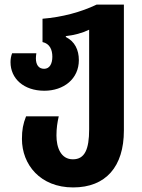

<svg xmlns="http://www.w3.org/2000/svg" viewBox="-20 -570 621 840"><path d="M300 250C443 250 522 159 522 1V-550H403C334 -517 252 -495 166 -488V-386C198 -379 209 -352 209 -322C209 -291 197 -269 173 -269C149 -269 137 -287 137 -315C137 -322 138 -329 139 -337H33C28 -324 26 -311 26 -298C26 -226 84 -173 174 -173C259 -173 325 -225 325 -307C325 -352 307 -389 268 -408V-412C304 -416 339 -425 370 -440V-4C370 83 351 127 299 127C246 127 227 75 227 23C227 -10 231 -34 237 -61H94C81 -28 76 -2 76 38C76 150 156 250 300 250Z"/></svg>

Font: Noto Sans Georgian Condensed ExtraBold
Style: Regular
Weight: 800
Width: 3
Designer: Monotype Design Team, Akaki Razmadze
Foundry: Google LLC
Version: Version 2.005